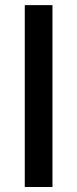

<svg xmlns="http://www.w3.org/2000/svg" viewBox="-20 -748 309 768"><path d="M189.9 -727.5V0H79.1V-727.5Z"/></svg>

Font: Inter 16pt Medium
Style: Regular
Weight: 500
Version: Version 4.001;git-66647c0bb